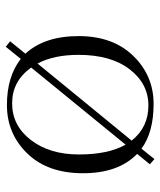

<svg xmlns="http://www.w3.org/2000/svg" viewBox="35 -583 555 665"><g transform="rotate(-90 312.5 -250.5)"><path d="M112 -53Q45 -118 45 -240.5Q45 -363 113.5 -433.5Q182 -504 281 -504Q380 -504 441 -456L483 -508L502 -493L459 -440Q520 -374 520 -255.5Q520 -137 451.5 -66.5Q383 4 285 4Q187 4 130 -38L94 7L76 -9ZM144 -93 411 -420Q364 -486 287 -486Q210 -486 160 -421Q110 -356 110 -254.5Q110 -153 144 -93ZM455 -256Q455 -341 425 -398L158 -72Q204 -14 279.5 -14Q355 -14 405 -79Q455 -144 455 -256Z"/></g></svg>

Font: Antic Didone
Style: Regular
Weight: 400
Designer: Santiago Orozco
Foundry: Santiago Orozco
Version: Version 2.000